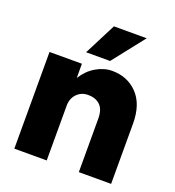

<svg xmlns="http://www.w3.org/2000/svg" viewBox="-132 -829 852 933"><g transform="rotate(20 294.5 -362.0)"><path d="M467.5 -724 338 -559.5H214L298 -724ZM380 -276Q380 -324 357 -346Q334 -368 295.5 -368Q260 -368 237 -344.2Q214 -320.5 214 -283V0H46.5V-500H214V-426.5Q241.5 -470.5 282.2 -494.2Q323 -518 365 -518Q444.5 -518 495.8 -464.5Q547 -411 547 -311.5V0H380Z"/></g></svg>

Font: Overused Grotesk ExtraBold
Style: Regular
Weight: 800
Version: Version 0.004